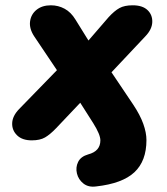

<svg xmlns="http://www.w3.org/2000/svg" viewBox="-20 -521 630 725"><path d="M343 183Q314 187 295 172Q276 157 270.5 134Q265 111 275 90.5Q285 70 313 62Q359 50 359 9Q359 -13 332 -56L283 -133L192 -37Q169 -13 150 -2Q131 9 100 9Q64 9 44.5 -10Q25 -29 26 -56Q27 -83 52 -109L195 -256L109 -384Q90 -413 93.5 -440Q97 -467 118 -484Q139 -501 172 -501Q200 -501 224 -488Q248 -475 265 -447L314 -368L390 -456Q412 -480 431 -490.5Q450 -501 481 -501Q518 -501 537 -483Q556 -465 555 -437.5Q554 -410 529 -384L401 -248L483 -126Q509 -87 521 -53.5Q533 -20 533 8Q533 87 487.5 129.5Q442 172 343 183Z"/></svg>

Font: Nunito Black
Style: Italic
Weight: 900
Italic angle: -9°
Designer: Vernon Adams
Foundry: Vernon Adams
Version: Version 3.601; ttfautohint (v1.8.2.53-6de2)